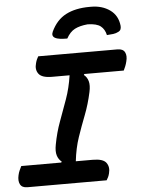

<svg xmlns="http://www.w3.org/2000/svg" viewBox="-61 -990 764 1038"><g transform="rotate(-5 320.5 -471.0)"><path d="M475 0H45Q16 0 6 -19.5Q-4 -39 3 -69Q6 -83 11.5 -95Q17 -107 22 -117H239L242 -122Q225 -135 218 -157.5Q211 -180 218 -216Q230 -281 251.5 -339Q273 -397 294 -456Q315 -515 325 -583H230Q175 -583 157.5 -606.5Q140 -630 150 -664Q153 -676 157 -684.5Q161 -693 165 -700H595Q625 -700 635 -680.5Q645 -661 637 -631Q634 -618 629 -605.5Q624 -593 619 -583H405L402 -578Q419 -565 425.5 -542Q432 -519 424 -483Q410 -418 388 -361.5Q366 -305 346 -246.5Q326 -188 318 -117H410Q466 -117 483 -93.5Q500 -70 491 -36Q488 -24 484 -16Q480 -8 475 0ZM330 -782Q309 -782 291.5 -784Q274 -786 262 -793Q245 -804 255 -826Q284 -888 336 -915Q388 -942 465 -942H473Q533 -942 575 -912Q617 -882 623 -826Q624 -816 621 -807.5Q618 -799 608 -794Q595 -787 579.5 -785Q564 -783 545 -782Q538 -814 516.5 -831Q495 -848 446 -849Q403 -845 376 -831Q349 -817 330 -782Z"/></g></svg>

Font: Recursive Mn Csl St SmB
Style: Italic
Weight: 600
Italic angle: -15°
Monospace: yes
Version: Version 1.079;hotconv 1.0.112;makeotfexe 2.5.65598; ttfautoh